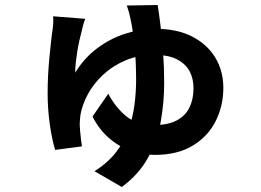

<svg xmlns="http://www.w3.org/2000/svg" viewBox="-20 -652 1040 766"><path d="M320 -577Q315 -564 311 -549Q307 -534 305 -524Q301 -509 296.5 -489.5Q292 -470 288.5 -448Q285 -426 282.5 -404Q280 -382 280 -362Q316 -421 368.5 -460Q421 -499 481 -518Q541 -537 601 -537Q687 -537 747 -506Q807 -475 839 -422Q871 -369 871 -301Q871 -230 840.5 -169Q810 -108 749 -71Q688 -34 597 -34Q549 -34 501.5 -50.5Q454 -67 414.5 -101.5Q375 -136 349 -187L412 -278Q441 -223 484 -188Q527 -153 593 -153Q650 -153 685 -171.5Q720 -190 736 -223.5Q752 -257 752 -300Q752 -338 736.5 -367.5Q721 -397 686.5 -415Q652 -433 596 -433Q532 -433 480.5 -411Q429 -389 391 -353.5Q353 -318 330.5 -276Q308 -234 301 -194Q300 -184 299 -174.5Q298 -165 298 -155Q298 -148 299.5 -131Q301 -114 303 -96.5Q305 -79 307 -68L200 -54Q187 -96 178.5 -157.5Q170 -219 170 -279Q170 -317 172 -354.5Q174 -392 177.5 -426.5Q181 -461 184 -489Q187 -517 190 -535Q192 -549 192.5 -563Q193 -577 192 -587ZM609 -632Q614 -602 620 -553Q626 -504 630.5 -444.5Q635 -385 635 -322Q635 -244 621.5 -168Q608 -92 571.5 -24.5Q535 43 466 94L357 31Q411 -3 443.5 -45.5Q476 -88 493 -136Q510 -184 516.5 -234Q523 -284 523 -333Q523 -407 516.5 -470.5Q510 -534 501 -575Q498 -590 494.5 -603Q491 -616 486 -630Z"/></svg>

Font: Noto Sans JP Thin
Style: Bold
Weight: 700
Version: Version 2.004-H2;hotconv 1.0.118;makeotfexe 2.5.65603